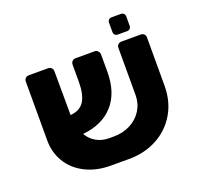

<svg xmlns="http://www.w3.org/2000/svg" viewBox="-124 -840 1016 984"><g transform="rotate(-20 383.5 -348.5)"><path d="M56 0ZM717 -546V-284Q717 -196 677 -129.5Q637 -63 568 -27Q499 9 414 8H319Q239 8 179 -23Q119 -54 87.5 -107Q56 -160 56 -224V-546Q56 -557 63.5 -564Q71 -571 81 -571H186Q197 -571 204.5 -564Q212 -557 212 -546L213 -306Q267 -311 289 -347.5Q311 -384 311 -452V-544Q311 -556 318 -563.5Q325 -571 336 -571H441Q451 -571 458.5 -563Q466 -555 466 -544V-450Q466 -336 407 -270Q348 -204 240 -193Q259 -161 289.5 -144Q320 -127 359 -127H383Q434 -127 474.5 -148Q515 -169 538 -206Q561 -243 561 -289V-546Q561 -557 568.5 -564Q576 -571 587 -571H692Q703 -571 710 -564Q717 -557 717 -546ZM560 -633V-683Q560 -693 566 -699Q572 -705 582 -705H632Q642 -705 648 -699Q654 -693 654 -683V-633Q654 -623 648 -617Q642 -611 632 -611H582Q572 -611 566 -617Q560 -623 560 -633Z"/></g></svg>

Font: Hezaedrus
Style: Bold
Weight: 700
Designer: Hubert & Fischer
Foundry: Hubert & Fischer
Version: Version 1.10;September 3, 2019;FontCreator 11.5.0.2425 64-bi